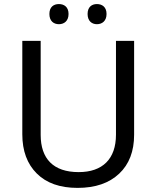

<svg xmlns="http://www.w3.org/2000/svg" viewBox="-20 -915 771 945"><path d="M223.1 -846.2C223.1 -811.5 244.1 -795.9 270 -795.9C295.4 -795.9 317.4 -811.5 317.4 -846.2C317.4 -880.9 295.4 -895 270 -895C244.1 -895 223.1 -880.9 223.1 -846.2ZM411.1 -846.2C411.1 -811.5 432.1 -795.9 457 -795.9C482.4 -795.9 504.4 -811.5 504.4 -846.2C504.4 -880.9 482.4 -895 457 -895C432.1 -895 411.1 -880.9 411.1 -846.2ZM550.8 -713.9V-252C550.8 -132.8 484.9 -67.9 367.2 -67.9C242.2 -67.9 180.2 -134.3 180.2 -251V-713.9H89.8V-253.9C89.8 -172.4 113.8 -107.9 161.1 -61C208.5 -13.7 275.4 9.8 361.8 9.8C449.2 9.8 517.1 -13.7 566.4 -60.1C615.7 -106.4 640.1 -170.4 640.1 -252V-713.9Z"/></svg>

Font: Noto Reveo Sans
Style: Regular
Weight: 400
Designer: Monotype Design team
Foundry: Monotype Imaging Inc.
Version: Version 1.04